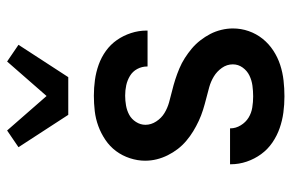

<svg xmlns="http://www.w3.org/2000/svg" viewBox="-160 -652 820 540"><g transform="rotate(-90 250.0 -382.0)"><path d="M249 8Q226 8 203.5 5Q181 2 159.5 -5.5Q138 -13 119 -26Q100 -39 86.5 -57.5Q73 -76 65.5 -98Q58 -120 58 -143V-145H159V-144Q159 -129 167.5 -115Q176 -101 189 -93Q202 -85 217.5 -82.5Q233 -80 249 -80Q264 -80 279 -82Q294 -84 307.5 -90.5Q321 -97 330 -109.5Q339 -122 339 -137Q339 -154 329 -168Q319 -182 305 -190.5Q291 -199 275 -203.5Q259 -208 243 -212Q227 -216 211 -221Q195 -226 180 -233Q165 -240 151 -248.5Q137 -257 124 -268Q111 -279 101 -292Q91 -305 83.5 -320Q76 -335 72 -351Q68 -367 68 -384Q68 -405 75 -426.5Q82 -448 95 -465.5Q108 -483 126.5 -495.5Q145 -508 165.5 -515.5Q186 -523 207.5 -525.5Q229 -528 251 -528Q273 -528 295 -525Q317 -522 338 -514.5Q359 -507 377 -494Q395 -481 407.5 -463Q420 -445 427 -423.5Q434 -402 434 -380V-377H333V-378Q333 -393 326 -406Q319 -419 306.5 -426.5Q294 -434 280 -437Q266 -440 251 -440Q237 -440 223 -437.5Q209 -435 197 -428.5Q185 -422 177 -409.5Q169 -397 169 -383Q169 -367 178.5 -352.5Q188 -338 202 -329.5Q216 -321 232 -316.5Q248 -312 264.5 -308Q281 -304 296.5 -299Q312 -294 327.5 -287.5Q343 -281 357 -272Q371 -263 383.5 -252.5Q396 -242 406.5 -228.5Q417 -215 424.5 -200.5Q432 -186 436 -169.5Q440 -153 440 -137Q440 -114 432.5 -92.5Q425 -71 411 -53.5Q397 -36 378 -23.5Q359 -11 337.5 -4Q316 3 293.5 5.5Q271 8 249 8ZM197 -600 106 -740 153 -772 250 -661 347 -772 394 -740 303 -600Z"/></g></svg>

Font: Iosevka Curly Semibold
Style: Regular
Weight: 600
Monospace: yes
Designer: Belleve Invis
Foundry: Belleve Invis
Version: Version 22.1.2; ttfautohint (v1.8.4)